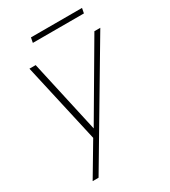

<svg xmlns="http://www.w3.org/2000/svg" viewBox="-204 -742 921 1042"><g transform="rotate(-30 257.0 -221.5)"><path d="M477 -500H514L99 200H62L182 -2L70 -500H109L210 -45ZM162 -643H482L476 -612H156Z"/></g></svg>

Font: Albert Sans ExtraLight
Style: Italic
Weight: 250
Italic angle: -11.25°
Designer: Andreas Rasmussen
Foundry: a.Foundry
Version: Version 1.025